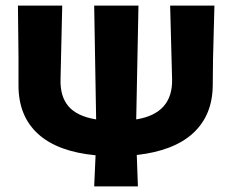

<svg xmlns="http://www.w3.org/2000/svg" viewBox="-20 -665 827 685"><path d="M474 -645 466 -239Q597 -260 594 -383L587 -645H745L740 -454L739 -360Q738 -254 669.5 -190.5Q601 -127 468 -112L472 0H316L321 -111Q185 -124 115.5 -187.5Q46 -251 46 -360V-458L44 -645H202L196 -383Q194 -321 224.5 -285.5Q255 -250 323 -239L316 -645Z"/></svg>

Font: Alegreya Sans SC ExtraBold
Style: Regular
Weight: 800
Designer: Juan Pablo del Peral
Foundry: Huerta Tipografica
Version: Version 2.007